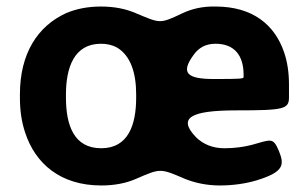

<svg xmlns="http://www.w3.org/2000/svg" viewBox="-20 -558 941 588"><path d="M547 -10C577 2 613 10 653 10C695 10 734 4 767 -6C851 -32 851 -54 834 -96C816 -138 811 -131 750 -114C726 -108 699 -104 667 -104C630 -104 602 -117 581 -137C524 -196 560 -220 705 -220C850 -220 865 -224 865 -260V-299C865 -336 860 -369 850 -398C821 -483 753 -538 640 -538C601 -539 568 -531 540 -518C468 -484 472 -486 395 -518C365 -531 330 -538 289 -538C249 -538 214 -531 183 -518C95 -478 41 -394 41 -269V-259C41 -220 46 -185 57 -152C88 -57 165 10 290 10C331 10 366 3 396 -10C472 -43 470 -43 547 -10ZM289 -424C308 -424 325 -420 339 -412C380 -387 397 -335 397 -269V-259C397 -176 373 -104 290 -104C206 -104 182 -175 182 -259V-269C182 -351 207 -424 289 -424ZM726 -329V-322C726 -317 718 -316 636 -316C555 -316 531 -333 573 -390C588 -411 609 -424 640 -424C699 -424 726 -387 726 -329Z"/></svg>

Font: Asimov Print
Style: A
Weight: 500
Designer: Google
Version: Version 2.000980: 2014